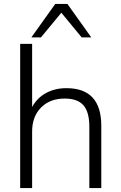

<svg xmlns="http://www.w3.org/2000/svg" viewBox="-20 -960 618 980"><path d="M83 0ZM83 0V-736H144V-414Q170 -461 215.5 -485.5Q261 -510 319 -510Q497 -510 497 -318V0H436V-313Q436 -388 406 -422.5Q376 -457 310 -457Q235 -457 189.5 -411Q144 -365 144 -289V0ZM140 -769 262 -940H324L446 -769H397L293 -895L189 -769Z"/></svg>

Font: Winston Light
Style: Regular
Weight: 300
Designer: Original fonts by Vernon Adams / Changes by Cristiano Sobral
Foundry: Original fonts by Vernon Adams / Changes by Cristiano Sobral
Version: Version 2.503;July 17, 2020;FontCreator 13.0.0.2655 64-bit